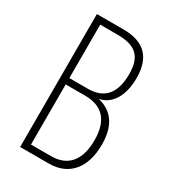

<svg xmlns="http://www.w3.org/2000/svg" viewBox="-176 -803 793 893"><g transform="rotate(30 220.0 -357.0)"><path d="M220 -714H77V0H231C340 0 401 -76 401 -199C401 -295 364 -356 284 -376V-377C349 -391 386 -456 386 -548C386 -659 331 -714 220 -714ZM214 -392H115V-679H208C311 -679 347 -636 347 -547C347 -443 302 -392 214 -392ZM115 -358H218C303 -358 361 -316 361 -200C361 -89 310 -35 223 -35H115Z"/></g></svg>

Font: Noto Sans Georgian ExtraCondensed ExtraLight
Style: Regular
Weight: 200
Width: 2
Designer: Monotype Design Team, Akaki Razmadze
Foundry: Google LLC
Version: Version 2.005